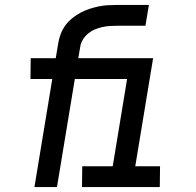

<svg xmlns="http://www.w3.org/2000/svg" viewBox="-20 -755 790 775"><path d="M119 0 191 -436H103L104 -520H205L215 -580Q218 -599 225 -617.5Q232 -636 243.5 -652Q255 -668 271 -681Q287 -694 304.5 -703.5Q322 -713 340.5 -719Q359 -725 378 -729Q397 -733 415.5 -734Q434 -735 452 -735H581L567 -651H451Q437 -651 422 -650Q407 -649 392 -645.5Q377 -642 362.5 -636Q348 -630 335.5 -619.5Q323 -609 314.5 -595Q306 -581 304 -567L296 -520H489V-436H282L210 0ZM311 0 312 -84H435L493 -436H393L394 -520H598L526 -84H626L625 0Z"/></svg>

Font: Iosevka Custom Medium Oblique
Style: Regular
Weight: 500
Italic angle: -9°
Designer: Belleve Invis
Foundry: Belleve Invis
Version: Version 27.0.1